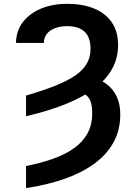

<svg xmlns="http://www.w3.org/2000/svg" viewBox="-20 -757 702 990"><path d="M114.3 -157.7V-264.2Q204.1 -290.5 267.3 -315.9Q330.6 -341.3 370.1 -369.1Q409.7 -397 428.2 -430.2Q446.8 -463.4 446.8 -505.9Q446.8 -564.5 416.3 -593.3Q385.7 -622.1 326.2 -622.1Q289.6 -622.1 262.5 -611.3Q235.4 -600.6 220.7 -581.1Q206.1 -561.5 206.1 -535.6H62.5Q63 -596.2 96.7 -641.4Q130.4 -686.5 189.9 -711.9Q249.5 -737.3 326.2 -737.3Q405.3 -737.3 464.4 -713.4Q523.4 -689.5 556.2 -642.1Q588.9 -594.7 588.9 -524.4Q588.9 -458.5 558.8 -403.3Q528.8 -348.1 469.2 -302.7Q409.7 -257.3 320.8 -221.2Q231.9 -185.1 114.3 -157.7ZM372.6 -283.2 407.7 -365.7Q465.8 -360.8 509 -336.7Q552.2 -312.5 576.2 -269.8Q600.1 -227.1 600.1 -166.5Q600.1 -85 564.5 -21.5Q528.8 42 464.1 88.6Q399.4 135.3 310.5 166Q221.7 196.8 114.3 212.9V99.1Q194.8 83 258.1 60.1Q321.3 37.1 365.5 4.4Q409.7 -28.3 432.6 -72Q455.6 -115.7 455.6 -171.9Q455.6 -226.6 437.5 -252.4Q419.4 -278.3 372.6 -283.2Z"/></svg>

Font: Inter Cardless
Style: Bold
Weight: 700
Designer: Rasmus Andersson
Foundry: rsms
Version: Version 4.001;git-9221beed3